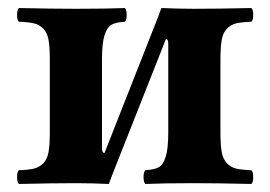

<svg xmlns="http://www.w3.org/2000/svg" viewBox="-20 -456 673 478"><path d="M240.2 -75.2 374 -415Q375.5 -418.9 377.9 -425.5Q380.4 -432.1 381.8 -436Q425.8 -434.1 463.9 -434.1Q520 -434.1 606 -436Q610.4 -431.6 610.4 -418.9Q610.4 -406.2 606 -401.9Q580.6 -400.9 567.6 -397.7Q554.7 -394.5 544.9 -384.5Q535.2 -374.5 532 -356.7Q528.8 -338.9 528.8 -307.1V-127Q528.8 -95.2 532 -77.4Q535.2 -59.6 544.9 -49.6Q554.7 -39.6 567.6 -36.4Q580.6 -33.2 606 -32.2Q610.4 -27.8 610.4 -15.1Q610.4 -2.4 606 2Q522 0 463.9 0Q387.7 0 341.8 2Q337.4 -2.4 337.4 -15.1Q337.4 -27.8 341.8 -32.2Q364.7 -33.7 375.5 -39.8Q386.2 -45.9 392.6 -65.9Q398.9 -85.9 398.9 -127V-347.2Q398.9 -358.9 393.1 -358.9L258.8 -19Q257.3 -15.1 254.9 -8.5Q252.4 -2 251 2Q207 0 168.9 0Q112.8 0 26.9 2Q22.5 -2.4 22.5 -15.1Q22.5 -27.8 26.9 -32.2Q52.2 -33.2 65.2 -36.4Q78.1 -39.6 87.9 -49.6Q97.7 -59.6 100.8 -77.4Q104 -95.2 104 -127V-307.1Q104 -338.9 100.8 -356.7Q97.7 -374.5 87.9 -384.5Q78.1 -394.5 65.2 -397.7Q52.2 -400.9 26.9 -401.9Q22.5 -406.2 22.5 -418.9Q22.5 -431.6 26.9 -436Q110.8 -434.1 168.9 -434.1Q245.1 -434.1 291 -436Q295.4 -431.6 295.4 -418.9Q295.4 -406.2 291 -401.9Q268.1 -400.4 257.3 -394.3Q246.6 -388.2 240.2 -368.2Q233.9 -348.1 233.9 -307.1V-86.9Q233.9 -75.2 240.2 -75.2Z"/></svg>

Font: Common Serif
Style: Bold
Weight: 700
Designer: Philipp H. Poll, Khaled Hosny
Foundry: Stefan Peev, Context Ltd.
Version: Version 1.026